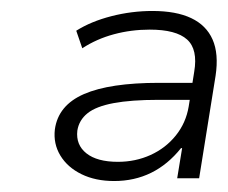

<svg xmlns="http://www.w3.org/2000/svg" viewBox="-20 -733 415 350"><path d="M188 -403Q154 -403 128.5 -415.5Q103 -428 90 -449.5Q77 -471 80 -497Q86 -541 133 -561.5Q180 -582 270 -582H340L335 -551H269Q219 -551 187 -545Q155 -539 139.5 -526.5Q124 -514 121 -495Q118 -469 137.5 -453.5Q157 -438 195 -438Q227 -438 254.5 -450.5Q282 -463 300.5 -486Q319 -509 324 -539L334 -602Q341 -643 321 -661Q301 -679 253 -679Q219 -679 187.5 -670.5Q156 -662 130 -645L119 -677Q146 -694 183 -703.5Q220 -713 258 -713Q301 -713 328.5 -700Q356 -687 367.5 -661Q379 -635 373 -595L343 -408H303L312 -463H310Q286 -433 255.5 -418Q225 -403 188 -403Z"/></svg>

Font: Nunito Sans 10pt SemiExpanded ExtraLight
Style: Italic
Weight: 250
Width: 6
Italic angle: -9°
Designer: Vernon Adams
Foundry: Vernon Adams
Version: Version 3.101;gftools[0.9.27]